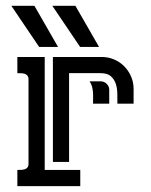

<svg xmlns="http://www.w3.org/2000/svg" viewBox="-20 -634 514 654"><path d="M215.3 -384.8V-82.5H160.2V-439.9H326.7Q349.1 -439.9 368.9 -431.4Q388.7 -422.9 403.3 -408Q418 -393.1 426.5 -373.3Q435.1 -353.5 435.1 -331.1V-280.8H379.9Q379.9 -296.9 379.6 -315.2Q379.4 -333.5 374.3 -348.9Q369.1 -364.3 357.4 -374.5Q345.7 -384.8 322.3 -384.8ZM39.1 -439.9H132.3V-55.2H253.4V0H39.1V-55.2Q44.9 -55.2 51.8 -55.4Q58.6 -55.7 64.2 -57.4Q69.8 -59.1 73.5 -63.5Q77.1 -67.9 77.1 -76.7V-362.8Q77.1 -371.6 73.5 -376.2Q69.8 -380.9 64.2 -382.6Q58.6 -384.3 52 -384.5Q45.4 -384.8 39.1 -384.8ZM97.2 -614.3 177.7 -474.1H113.3L18.6 -614.3ZM236.8 -614.3 317.4 -474.1H252.9L158.2 -614.3ZM296.9 -280.8Q296.9 -291 297.1 -300.8Q297.4 -310.5 296.6 -320.3Q295.9 -330.1 293.5 -339.1Q291 -348.1 285.2 -356.9H323.2Q335 -356.9 343.5 -348.4Q352.1 -339.8 352.1 -328.1V-280.8Z"/></svg>

Font: Isar CAT
Style: Regular
Weight: 400
Designer: Digitized by Peter Wiegel
Foundry: CAT-Fonts, Peter Wiegel
Version: Version 1.000; ttfautohint (v1.3)